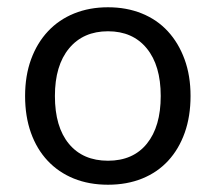

<svg xmlns="http://www.w3.org/2000/svg" viewBox="-20 -495 593 528"><path d="M504 -231Q504 -175 488 -130Q472 -85 442.5 -53Q413 -21 371 -4Q329 13 277 13Q225 13 183 -4Q141 -21 111 -53Q81 -85 65 -130Q49 -175 49 -231Q49 -287 65.5 -332Q82 -377 112 -409Q142 -441 184 -458Q226 -475 277 -475Q328 -475 370 -458Q412 -441 441.5 -409Q471 -377 487.5 -332Q504 -287 504 -231ZM277 -409Q209 -409 170 -362Q131 -315 131 -231Q131 -146 169.5 -99.5Q208 -53 277 -53Q346 -53 384 -100Q422 -147 422 -231Q422 -315 383.5 -362Q345 -409 277 -409Z"/></svg>

Font: Baloo Bhai 2
Style: Regular
Weight: 400
Designer: Supriya Tembe, Noopur Datye and Ek Type
Foundry: Ek Type
Version: Version 1.640;PS 1.000;hotconv 16.6.51;makeotf.lib2.5.65220;